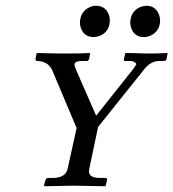

<svg xmlns="http://www.w3.org/2000/svg" viewBox="-20 -646 602 667"><path d="M214.8 -59.1 246.1 -201.2 161.1 -402.8Q146.5 -433.1 109.9 -434.1Q103 -435.5 103 -439L106.9 -460L109.9 -461.9Q114.3 -461.9 148.9 -460.9Q185.5 -460 190.9 -460Q267.6 -460 292 -461.9L293 -460.9L289.1 -439Q285.6 -435.1 283.2 -434.1H261.2Q241.2 -433.1 238.8 -423.8Q238.3 -418.5 244.1 -403.8L314 -244.1L440.9 -403.8Q453.1 -420.9 454.1 -423.8Q447.3 -432.6 436 -434.1H413.1Q409.7 -435.5 410.2 -439L415 -460.9L417 -461.9Q419.4 -461.9 447.3 -461.4Q487.8 -460.4 493.2 -460Q529.3 -460 562 -461.9V-460L558.1 -439Q555.7 -434.6 549.8 -434.1H533.2Q506.3 -434.1 483.9 -409.2Q481 -405.8 479 -402.8L320.8 -205.1L290 -59.1Q289.1 -54.2 289.1 -48.8Q291 -28.3 326.2 -27.8H347.2Q352.1 -26.4 352.1 -22L347.2 -1L346.2 1Q345.2 1 235.8 -1L134.8 1L132.8 -1L138.2 -22Q141.1 -26.9 146 -27.8H166Q208 -29.3 214.8 -59.1ZM432.6 -570.8Q435.1 -607.4 467.3 -621.6Q478 -625.5 488.3 -626Q520 -626 532.2 -595.7Q536.6 -583.5 536.1 -570.8Q533.7 -536.1 502.4 -522Q491.2 -517.1 480.5 -517.1Q447.3 -517.1 436 -547.9Q432.1 -559.1 432.6 -570.8ZM257.8 -570.8Q260.3 -606.4 291.5 -621.1Q302.7 -626 313.5 -626Q346.7 -626 358.4 -594.2Q362.3 -582.5 361.3 -570.8Q358.9 -534.7 326.7 -521.5Q315.9 -517.6 305.7 -517.1Q272.9 -517.1 261.2 -547.9Q257.3 -559.1 257.8 -570.8Z"/></svg>

Font: Linux Libertine Capitals O
Style: Bold Italic Samll Caps
Weight: 400
Italic angle: -12°
Designer: Philipp H. Poll
Foundry: Philipp H. Poll
Version: Version 5.0.4